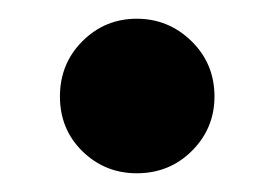

<svg xmlns="http://www.w3.org/2000/svg" viewBox="-20 -370 293 205"><path d="M209 -267Q209 -233 185 -209Q161 -185 126 -185Q92 -185 68 -208.5Q44 -232 44 -267Q44 -302 68 -326Q92 -350 126 -350Q160 -350 184.5 -326Q209 -302 209 -267Z"/></svg>

Font: Lobster Two
Style: Regular
Weight: 400
Designer: Pablo Impallari
Foundry: Pablo Impallari. www.impallari.com
Version: Version 1.006